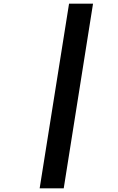

<svg xmlns="http://www.w3.org/2000/svg" viewBox="-20 -770 640 1040"><path d="M194.8 250 354 -750H483.9L325.2 250Z"/></svg>

Font: Office Code Pro Bold Italic
Style: Regular
Weight: 700
Italic angle: -9°
Designer: Nathan Rutzky & Paul D. Hunt
Foundry: Adobe Systems Incorporated
Version: Version 1.004;PS 001.004;hotconv 1.0.70;makeotf.lib2.5.58329